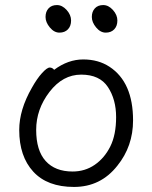

<svg xmlns="http://www.w3.org/2000/svg" viewBox="-20 -721 602 759"><path d="M444 -640Q444 -618 431.5 -605Q419 -592 398 -592Q377 -592 360 -612.5Q343 -633 343 -654Q343 -675 355 -688Q367 -701 388 -701Q409 -701 426.5 -681.5Q444 -662 444 -640ZM261 -640Q261 -618 248.5 -605Q236 -592 215 -592Q194 -592 177 -612.5Q160 -633 160 -654Q160 -675 172 -688Q184 -701 205 -701Q226 -701 243.5 -681.5Q261 -662 261 -640ZM194 -445Q249 -486 309 -486Q369 -486 413 -457Q506 -396 506 -245Q506 -143 444 -66Q378 18 272.5 18Q167 18 111.5 -42.5Q56 -103 56 -207Q56 -287 106 -374Q126 -410 146 -432Q166 -454 176.5 -454Q187 -454 194 -445ZM267 -43Q316 -43 354.5 -69.5Q393 -96 416 -142Q439 -188 439 -258Q439 -328 406.5 -377Q374 -426 301 -426Q228 -426 175.5 -357.5Q123 -289 123 -207.5Q123 -126 160.5 -84.5Q198 -43 267 -43Z"/></svg>

Font: QiushuiShotai
Style: Regular
Weight: 600
Designer: Fontworks Inc.
Foundry: Fontworks Inc.
Version: Version 1.250